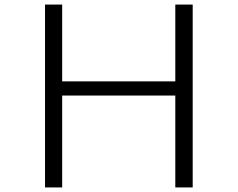

<svg xmlns="http://www.w3.org/2000/svg" viewBox="-20 -790 1040 840"><path d="M823 30V-770H747V-434H252V-770H177V30H252V-372H747V30Z"/></svg>

Font: LINE Seed JP_OTF Regular
Style: Regular
Weight: 400
Designer: LY Corporation & Fontrix & Fontworks
Version: Version 1.002